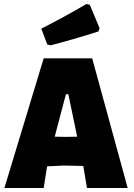

<svg xmlns="http://www.w3.org/2000/svg" viewBox="-20 -938 667 958"><path d="M411 -918 428 -914 477 -797 471 -781Q339 -739 233 -712L216 -716L186 -795Q304 -855 411 -918ZM440 -647 617 0H414L396 -107L395 -110L297 -112L215 -108L198 0H2L198 -647ZM309 -468 253 -256 309 -255 365 -256 321 -468Z"/></svg>

Font: Alegreya Sans SC Black
Style: Regular
Weight: 900
Designer: Juan Pablo del Peral
Foundry: Huerta Tipografica
Version: Version 2.007